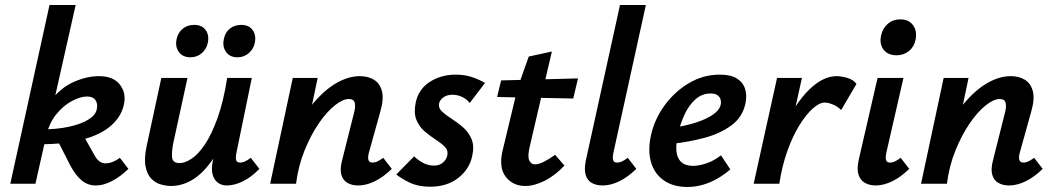

<svg xmlns="http://www.w3.org/2000/svg" viewBox="-20 -731 4194 764"><path d="M21 0 177 -711H281L121 0ZM361 7Q329 7 304.5 -13.5Q280 -34 259 -74L202 -186L305 -204L359 -108Q367 -95 377 -88Q387 -81 400 -81Q414 -81 429 -87Q444 -93 457 -103L491 -59Q459 -28 425.5 -10.5Q392 7 361 7ZM139 -157V-216Q207 -216 256 -227Q305 -238 333 -256Q361 -274 365 -296Q370 -318 360 -332.5Q350 -347 326 -347Q300 -347 266 -329Q232 -311 203 -275Q174 -239 162 -183H120Q138 -273 179 -327Q220 -381 272.5 -404.5Q325 -428 374 -428Q430 -428 456 -395.5Q482 -363 474 -320Q465 -270 424 -233Q383 -196 311.5 -176.5Q240 -157 139 -157Z M661 9Q640 9 618.5 2.5Q597 -4 581 -21Q565 -38 559 -70Q553 -102 564 -152L622 -421H726L670 -164Q663 -131 664.5 -106.5Q666 -82 695 -82Q716 -82 742.5 -99.5Q769 -117 795.5 -156.5Q822 -196 845.5 -261Q869 -326 884 -421H943Q920 -303 888.5 -220.5Q857 -138 820 -87.5Q783 -37 743 -14Q703 9 661 9ZM882 7Q862 7 847 -4Q832 -15 826 -37Q820 -59 827 -92L897 -421H982L921 -124Q917 -105 919.5 -94.5Q922 -84 936 -84Q944 -84 953.5 -88Q963 -92 978 -103L1012 -59Q979 -25 945.5 -9Q912 7 882 7ZM738 -503Q707 -503 691.5 -524.5Q676 -546 683 -577Q689 -602 707.5 -617Q726 -632 753 -632Q783 -632 798 -612Q813 -592 807 -561Q802 -536 783 -519.5Q764 -503 738 -503ZM925 -503Q894 -503 879 -525Q864 -547 871 -577Q876 -602 894.5 -617Q913 -632 940 -632Q970 -632 985 -612Q1000 -592 994 -561Q989 -536 970 -519.5Q951 -503 925 -503Z M1405 7Q1381 7 1363 -3Q1345 -13 1338.5 -35Q1332 -57 1341 -92L1390 -287Q1395 -307 1391.5 -322Q1388 -337 1368 -337Q1344 -337 1312 -311.5Q1280 -286 1248.5 -240Q1217 -194 1192 -132.5Q1167 -71 1158 0H1084Q1108 -107 1145 -187Q1182 -267 1227 -320.5Q1272 -374 1319.5 -401Q1367 -428 1412 -428Q1444 -428 1467.5 -414Q1491 -400 1499.5 -369.5Q1508 -339 1494 -289L1448 -124Q1443 -106 1446 -95Q1449 -84 1463 -84Q1471 -84 1480.5 -88Q1490 -92 1505 -103L1539 -59Q1505 -26 1471 -9.5Q1437 7 1405 7ZM1055 0 1145 -421H1244L1156 0Z M1691 12Q1645 12 1611 -4Q1577 -20 1557 -37L1628 -109Q1640 -96 1661.5 -84Q1683 -72 1707 -72Q1729 -72 1743 -84.5Q1757 -97 1760 -113Q1764 -133 1750 -147Q1736 -161 1713.5 -175.5Q1691 -190 1669.5 -208.5Q1648 -227 1637 -254Q1626 -281 1634 -322Q1645 -376 1690 -405Q1735 -434 1793 -434Q1830 -434 1859 -424Q1888 -414 1910 -401L1849 -321Q1837 -337 1818.5 -345.5Q1800 -354 1780 -354Q1758 -354 1743.5 -343Q1729 -332 1727 -318Q1724 -301 1739 -287Q1754 -273 1777 -258.5Q1800 -244 1822 -225Q1844 -206 1856 -178.5Q1868 -151 1859 -110Q1848 -58 1803.5 -23Q1759 12 1691 12Z M2070 9Q2021 9 1992.5 -27.5Q1964 -64 1980 -132L2040 -382L2084 -506L2176 -526L2087 -144Q2079 -108 2086 -92.5Q2093 -77 2109 -77Q2123 -77 2143.5 -87Q2164 -97 2189 -115L2226 -72Q2188 -32 2147 -11.5Q2106 9 2070 9ZM1958 -345 1974 -411 2280 -419 2261 -339Z M2378 7Q2353 7 2335 -3Q2317 -13 2310.5 -35Q2304 -57 2311 -92L2447 -711H2550L2421 -124Q2417 -106 2419.5 -95Q2422 -84 2436 -84Q2444 -84 2453.5 -88Q2463 -92 2478 -103L2512 -59Q2478 -26 2444 -9.5Q2410 7 2378 7Z M2715 13Q2660 13 2622.5 -12.5Q2585 -38 2571 -84Q2557 -130 2570 -191Q2584 -256 2624 -311Q2664 -366 2721 -400Q2778 -434 2844 -434Q2888 -434 2912.5 -418.5Q2937 -403 2945 -376.5Q2953 -350 2946 -318Q2934 -264 2889.5 -231.5Q2845 -199 2783 -182.5Q2721 -166 2656 -159L2661 -223Q2711 -231 2751 -244Q2791 -257 2816.5 -274.5Q2842 -292 2847 -312Q2850 -321 2848 -332Q2846 -343 2836.5 -351Q2827 -359 2807 -359Q2773 -359 2747 -335.5Q2721 -312 2704 -275.5Q2687 -239 2678 -199Q2669 -160 2671.5 -131Q2674 -102 2690.5 -86.5Q2707 -71 2738 -71Q2761 -71 2791 -81Q2821 -91 2849 -113L2886 -57Q2862 -36 2834 -20Q2806 -4 2776 4.5Q2746 13 2715 13Z M3029 0Q3056 -130 3101 -226Q3146 -322 3200.5 -375Q3255 -428 3309 -428Q3327 -428 3351.5 -421Q3376 -414 3388 -397L3327 -293Q3314 -307 3294.5 -315Q3275 -323 3262 -323Q3241 -323 3214.5 -299.5Q3188 -276 3161.5 -233.5Q3135 -191 3113.5 -131.5Q3092 -72 3081 0ZM2979 0 3072 -421H3171L3078 0Z M3464 7Q3440 7 3421.5 -3.5Q3403 -14 3396 -36.5Q3389 -59 3397 -95L3472 -421H3575L3507 -124Q3503 -106 3505.5 -95Q3508 -84 3522 -84Q3530 -84 3539.5 -88Q3549 -92 3564 -103L3598 -59Q3564 -26 3530 -9.5Q3496 7 3464 7ZM3547 -511Q3524 -511 3508.5 -521.5Q3493 -532 3487 -550Q3481 -568 3486 -590Q3492 -618 3512.5 -636Q3533 -654 3563 -654Q3586 -654 3601 -643Q3616 -632 3622 -613.5Q3628 -595 3623 -572Q3617 -544 3596.5 -527.5Q3576 -511 3547 -511Z M3995 7Q3971 7 3953 -3Q3935 -13 3928.5 -35Q3922 -57 3931 -92L3980 -287Q3985 -307 3981.5 -322Q3978 -337 3958 -337Q3934 -337 3902 -311.5Q3870 -286 3838.5 -240Q3807 -194 3782 -132.5Q3757 -71 3748 0H3674Q3698 -107 3735 -187Q3772 -267 3817 -320.5Q3862 -374 3909.5 -401Q3957 -428 4002 -428Q4034 -428 4057.5 -414Q4081 -400 4089.5 -369.5Q4098 -339 4084 -289L4038 -124Q4033 -106 4036 -95Q4039 -84 4053 -84Q4061 -84 4070.5 -88Q4080 -92 4095 -103L4129 -59Q4095 -26 4061 -9.5Q4027 7 3995 7ZM3645 0 3735 -421H3834L3746 0Z"/></svg>

Font: Ysabeau Infant
Style: Bold Italic
Weight: 700
Italic angle: -12°
Designer: Christian Thalmann (Catharsis Fonts)
Version: Version 2.001;gftools[0.9.30]; featfreeze: ss01,ss02,lnum